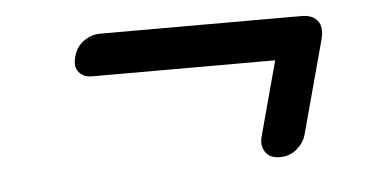

<svg xmlns="http://www.w3.org/2000/svg" viewBox="-31 -466 641 333"><g transform="rotate(-5 289.5 -300.0)"><path d="M106 -383.5Q110.5 -401 124 -410.5Q137.5 -420 152.5 -420H503Q522 -420 530.8 -409.2Q539.5 -398.5 534.5 -377.5L490.5 -214.5Q486.5 -200.5 474.2 -190Q462 -179.5 444.5 -179.5Q427 -179.5 419.5 -191Q412 -202.5 416 -217.5L451 -347.5H132Q117.5 -347.5 109.5 -357Q101.5 -366.5 106 -383.5Z"/></g></svg>

Font: Fraunces 9pt S100
Style: Italic
Weight: 400
Italic angle: -16°
Version: Version 1.000; ttfautohint (v1.8.3)